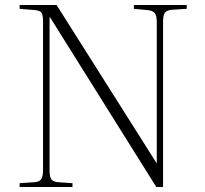

<svg xmlns="http://www.w3.org/2000/svg" viewBox="-20 -743 814 763"><path d="M58 0V-15L117 -19Q136 -20 143.5 -30.5Q151 -41 151 -67V-657Q151 -682 145.5 -691.5Q140 -701 118 -703L58 -708V-723H205L602 -95H603V-656Q603 -681 595 -691Q587 -701 565 -703L512 -708V-723H722V-708L661 -704Q642 -702 635 -692Q628 -682 628 -655V0H601L179 -674H177V-66Q177 -40 184 -30.5Q191 -21 210 -19L268 -15V0Z"/></svg>

Font: Literata 60pt ExtraLight
Style: Regular
Weight: 250
Designer: Latin by Veronika Burian and Jose Scaglione. Greek by Irene Vlachou. Cyrillic by Vera Evstafieva.
Foundry: TypeTogether
Version: Version 3.103;gftools[0.9.29]